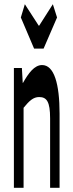

<svg xmlns="http://www.w3.org/2000/svg" viewBox="-20 -892 345 912"><path d="M46 -569V0H92V-380C119 -413 138 -431 166 -431C202 -431 218 -409 218 -330V0H263V-352C263 -494 237 -583 180 -583C143 -583 115 -544 89 -498H88L84 -569ZM79 -809 142 -661H187L251 -809L231 -872L166 -770H164L98 -872Z"/></svg>

Font: 寒蝉无机体 CompactMedium
Style: Regular
Weight: 500
Width: 3
Designer: ChillTanhei {Warren2060}; 
Source Han Sans {Ryoko NISHIZUKA 西塚涼子 (kana, bopomofo & ideographs); Paul D. Hunt (Latin, Gre
Foundry: ChillType&Adobe
Version: Version 1.000;Glyphs 3.1.1 (3135)